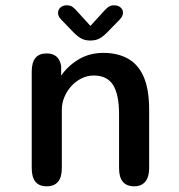

<svg xmlns="http://www.w3.org/2000/svg" viewBox="-20 -682 659 708"><path d="M475 5Q419 5 419 -62V-261.5Q419 -333 397.2 -368.2Q375.5 -403.5 325.5 -403.5Q302 -403.5 280.8 -393Q259.5 -382.5 243.2 -364.8Q227 -347 217.5 -324.2Q208 -301.5 208 -277.5V-62Q208 5 152 5Q97 5 97 -62V-418.5Q97 -485 152 -485Q197.5 -485 205.5 -439V-403Q230 -439 270 -463Q310 -487 361.5 -487Q413.5 -487 451.5 -466Q489.5 -445 509.8 -398.8Q530 -352.5 530 -277.5V-62Q530 -29.5 515.8 -12.2Q501.5 5 475 5ZM421.5 -610 383.5 -571Q366 -552 350.8 -542.2Q335.5 -532.5 313 -532.5Q291 -532.5 275.8 -542.2Q260.5 -552 243 -571L205.5 -610Q194 -621.5 194 -634.5Q194 -646.5 203 -654.5Q212 -662.5 226.5 -662.5Q239.5 -662.5 248.2 -656Q257 -649.5 266.5 -638L313.5 -586.5L360.5 -638Q369.5 -648.5 378.5 -655.5Q387.5 -662.5 400.5 -662.5Q415 -662.5 424.2 -654.8Q433.5 -647 433.5 -635Q433.5 -622.5 421.5 -610Z"/></svg>

Font: Sono Monospace Medium
Style: Regular
Weight: 500
Designer: Tyler Finck
Foundry: Tyler Finck
Version: Version 2.112